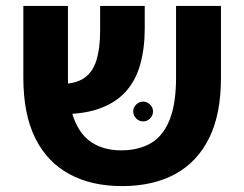

<svg xmlns="http://www.w3.org/2000/svg" viewBox="-20 -623 827 650"><path d="M393 7Q289 7 214 -34Q139 -75 99 -156Q59 -237 59 -360V-603H210V-361Q210 -274 231 -219.5Q252 -165 292.5 -139.5Q333 -114 390 -114H394Q453 -115 493.5 -140Q534 -165 555 -219.5Q576 -274 576 -360V-603H728V-359Q728 -236 688 -155.5Q648 -75 574.5 -34.5Q501 6 398 7ZM167 -237 159 -339Q224 -335 258 -354.5Q292 -374 305.5 -416Q319 -458 319 -519V-603H470V-526Q470 -459 454.5 -404Q439 -349 404 -311Q369 -273 311 -253.5Q253 -234 167 -237ZM465 -212Q451 -212 441 -222Q431 -232 431 -246Q431 -259 441 -269Q451 -279 465 -279Q478 -279 488 -269Q498 -259 498 -246Q498 -232 488 -222Q478 -212 465 -212Z"/></svg>

Font: Noto Sans Hebrew Thin
Style: Bold
Weight: 700
Version: Version 3.001